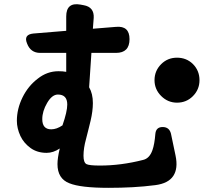

<svg xmlns="http://www.w3.org/2000/svg" viewBox="-20 -834 1040 922"><path d="M501 68Q367 68 313 46Q256 24 256 -46Q256 -75 267 -121Q236 -100 204 -100Q159 -100 127 -123Q94 -147 78 -181Q61 -218 61 -254Q61 -311 88 -366Q115 -421 161 -456Q206 -492 261 -492Q282 -492 298 -489V-580H173Q127 -580 110 -625Q92 -668 140 -673L298 -686V-755Q298 -824 366 -812L382 -809Q433 -800 430 -748L426 -696L537 -705Q602 -711 602 -646Q602 -580 537 -580H419L408 -415Q426 -384 426 -339Q426 -301 415 -254Q410 -231 404 -209.5Q398 -188 393 -166Q381 -123 381 -86Q381 -54 395 -46Q408 -39 460 -39Q561 -39 667 -66Q698 -73 712 -113Q717 -127 720.5 -146.5Q724 -166 726 -191Q729 -224 761 -224Q793 -224 801 -192L823 -87Q836 -25 812 11Q788 47 726 55Q672 62 616.5 65Q561 68 501 68ZM830 -341Q786 -341 754 -373Q722 -405 722 -449Q722 -494 754 -526Q785 -557 830 -557Q875 -557 906 -527Q938 -495 938 -449Q938 -404 906 -372Q875 -341 830 -341ZM226 -213Q252 -213 280 -232Q303 -298 303 -332Q303 -380 258 -380Q230 -380 206.5 -340Q183 -300 183 -262Q183 -213 226 -213Z"/></svg>

Font: MaokenZhuyuanTi
Style: Regular
Weight: 400
Designer: Fontworks Inc & LongZhuTi team: ZERO子、时光羊、荆南、频凡、刘鹏、Little White Dog、帆影Magmeta、奈白不弍、白日月球、ChaoTawei、雨三（排名不分先后）
Version: Version 1.000; 20230222